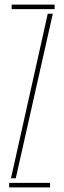

<svg xmlns="http://www.w3.org/2000/svg" viewBox="-20 -820 279 840"><path d="M20 0V-20H199V0ZM31 -780V-800H219V-780ZM28 -40 189 -760H211L49 -40Z"/></svg>

Font: Big Shoulders Stencil Display SC Thin
Style: Regular
Weight: 100
Designer: Patric King
Foundry: XO Type Co
Version: Version 2.001